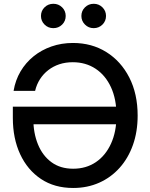

<svg xmlns="http://www.w3.org/2000/svg" viewBox="-20 -961 775 993"><path d="M358.4 11.2Q261.7 11.2 191.9 -35.4Q122.1 -82 84.2 -163.6Q46.4 -245.1 46.4 -351.1V-409.2H615.7V-318.4H122.6L152.3 -347.2Q152.3 -272.9 176.3 -214.4Q200.2 -155.8 246.1 -122.1Q292 -88.4 358.4 -88.4Q425.3 -88.4 475.6 -122.3Q525.9 -156.2 554.2 -218.3Q582.5 -280.3 582.5 -363.3Q582.5 -447.8 554 -509.8Q525.4 -571.8 474.4 -605.5Q423.3 -639.2 356.4 -639.2Q318.8 -639.2 287.1 -628.7Q255.4 -618.2 230 -598.6Q204.6 -579.1 187 -551.8Q169.4 -524.4 161.6 -491.2H50.3Q59.6 -546.4 86.2 -591.6Q112.8 -636.7 153.6 -669.7Q194.3 -702.6 246.3 -720.7Q298.3 -738.8 357.4 -738.8Q454.6 -738.8 530 -691.7Q605.5 -644.5 648.7 -560.1Q691.9 -475.6 691.9 -363.3Q691.9 -279.8 667.5 -211.2Q643.1 -142.6 598.4 -92.8Q553.7 -43 492.7 -15.9Q431.6 11.2 358.4 11.2ZM464.4 -815.4Q438 -815.4 419.4 -834Q400.9 -852.5 400.9 -878.4Q400.9 -904.8 419.4 -923.1Q438 -941.4 464.8 -941.4Q491.2 -941.4 509.8 -923.1Q528.3 -904.8 528.3 -878.4Q528.3 -852.1 509.8 -833.7Q491.2 -815.4 464.4 -815.4ZM255.9 -815.4Q229 -815.4 210.4 -834Q191.9 -852.5 191.9 -878.4Q191.9 -904.8 210.4 -923.1Q229 -941.4 255.9 -941.4Q282.7 -941.4 301.3 -923.1Q319.8 -904.8 319.8 -878.4Q319.8 -852.1 301.3 -833.7Q282.7 -815.4 255.9 -815.4Z"/></svg>

Font: Inter 28pt Medium
Style: Regular
Weight: 500
Designer: Rasmus Andersson
Foundry: rsms
Version: Version 4.001;git-66647c0bb